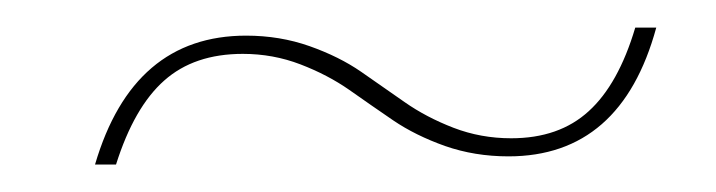

<svg xmlns="http://www.w3.org/2000/svg" viewBox="-20 -415 518 139"><path d="M455.1 -395Q429.7 -301.8 348.1 -301.8Q323.7 -301.8 302.2 -309.3Q280.8 -316.9 264.6 -327.9Q248.5 -338.9 232.9 -349.9Q217.3 -360.8 197.5 -368.4Q177.7 -376 155.8 -376Q120.6 -376 98.9 -356.7Q77.1 -337.4 64 -295.9H48.8Q76.2 -389.2 158.2 -389.2Q182.6 -389.2 204.1 -381.6Q225.6 -374 241.5 -363Q257.3 -352.1 272.9 -341.1Q288.6 -330.1 308.3 -322.5Q328.1 -314.9 350.1 -314.9Q384.8 -314.9 406.2 -334.5Q427.7 -354 439.9 -395Z"/></svg>

Font: Human Sans Thin
Style: Italic
Weight: 100
Italic angle: -8°
Designer: Tim Radville
Foundry: Continuum
Version: Version 1.000;FEAKit 1.0